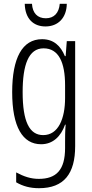

<svg xmlns="http://www.w3.org/2000/svg" viewBox="-20 -748 482 1009"><path d="M331 -728H294C290 -680 264 -652 221 -652C177 -652 151 -679 148 -728H110C112 -649 156 -609 219 -609C286 -609 330 -655 331 -728ZM201 -542C97 -542 44 -443 44 -264C44 -81 99 10 196 10C258 10 300 -31 322 -93H325C322 -57 322 -28 322 -2V30C322 146 275 192 184 192C142 192 106 180 65 158V210C101 231 139 241 185 241C317 241 375 164 375 20V-532H331L325 -453H321C299 -506 263 -542 201 -542ZM209 -494C289 -494 322 -419 322 -300V-233C322 -125 287 -38 207 -38C135 -38 99 -108 99 -264C99 -407 130 -494 209 -494Z"/></svg>

Font: Noto Sans Lao Looped ExtraCondensed Light
Style: Regular
Weight: 300
Width: 2
Designer: Mark Frömberg, Ben Mitchell
Foundry: The Fontpad Ltd
Version: Version 1.002